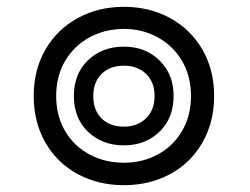

<svg xmlns="http://www.w3.org/2000/svg" viewBox="-20 -536 733 564"><path d="M79 -254Q79 -331 113.5 -390.5Q148 -450 208.5 -483Q269 -516 344 -516Q419 -516 479.5 -483Q540 -450 574.5 -390.5Q609 -331 609 -254Q609 -177 574.5 -117Q540 -57 479.5 -24.5Q419 8 344 8Q269 8 208.5 -24.5Q148 -57 113.5 -117Q79 -177 79 -254ZM541 -254Q541 -312 515 -356.5Q489 -401 444 -426Q399 -451 344 -451Q288 -451 242.5 -426Q197 -401 171 -356.5Q145 -312 145 -254Q145 -196 171 -151.5Q197 -107 242.5 -82.5Q288 -58 344 -58Q399 -58 444 -82.5Q489 -107 515 -151.5Q541 -196 541 -254ZM197 -254Q197 -319 238.5 -359Q280 -399 344 -399Q407 -399 448.5 -358.5Q490 -318 490 -254Q490 -189 448.5 -149Q407 -109 344 -109Q280 -109 238.5 -149Q197 -189 197 -254ZM434 -254Q434 -295 409 -319Q384 -343 344 -343Q303 -343 278.5 -319Q254 -295 254 -254Q254 -212 278.5 -188Q303 -164 344 -164Q384 -164 409 -188.5Q434 -213 434 -254Z"/></svg>

Font: Taviraj
Style: Bold
Weight: 700
Designer: Katatrad Team
Foundry: CadsonDemak
Version: Version 1.001